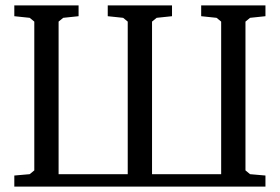

<svg xmlns="http://www.w3.org/2000/svg" viewBox="-20 -691 1036 711"><path d="M33 0V-41L90 -46L107 -60V-611L90 -625L33 -631V-671H271V-631L214 -625L197 -611V-46H453V-611L436 -625L379 -631V-671H617V-631L560 -625L543 -611V-46H799V-611L782 -625L725 -631V-671H963V-631L906 -625L889 -611V-60L906 -46L963 -41V0Z"/></svg>

Font: Khartiya
Style: Regular
Weight: 500
Version: Version 1.0.1